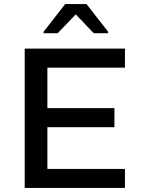

<svg xmlns="http://www.w3.org/2000/svg" viewBox="-20 -928 698 948"><path d="M102 0V-688H597V-594H214V-394H545V-300H214V-94H597V0ZM195 -764V-771L302 -908H407L514 -771V-764H443L354 -857L265 -764Z"/></svg>

Font: Saira SemiExpanded Medium
Style: Regular
Weight: 500
Width: 6
Designer: Hector Gatti with collaboration of the Omnibus-Type team
Foundry: Omnibus-Type
Version: Version 1.101